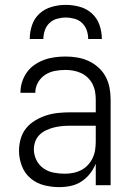

<svg xmlns="http://www.w3.org/2000/svg" viewBox="-20 -760 540 788"><path d="M223 8Q191 8 160 0Q129 -8 105 -28.5Q81 -49 69.5 -79.5Q58 -110 58 -141Q58 -166 65 -190.5Q72 -215 87.5 -234Q103 -253 125 -266Q147 -279 170.5 -286.5Q194 -294 219 -296.5Q244 -299 268 -299H373V-352Q373 -368 370 -384.5Q367 -401 359.5 -415.5Q352 -430 340 -441.5Q328 -453 313 -460Q298 -467 281.5 -470Q265 -473 249 -473Q227 -473 205.5 -469Q184 -465 165.5 -453Q147 -441 136 -421.5Q125 -402 125 -381V-379H64V-381Q64 -403 71 -424.5Q78 -446 91 -464Q104 -482 122.5 -494.5Q141 -507 161.5 -514.5Q182 -522 204.5 -525Q227 -528 249 -528Q273 -528 297 -524Q321 -520 343 -510Q365 -500 383.5 -483.5Q402 -467 413.5 -445.5Q425 -424 429.5 -400Q434 -376 434 -352V0H373V-88Q364 -66 349 -47Q334 -28 314 -15Q294 -2 270.5 3Q247 8 223 8ZM246 -47Q263 -47 280.5 -50.5Q298 -54 313.5 -62Q329 -70 341 -83Q353 -96 360.5 -112Q368 -128 370.5 -145.5Q373 -163 373 -180V-244H268Q252 -244 235 -242.5Q218 -241 202 -237Q186 -233 170.5 -226Q155 -219 143 -207.5Q131 -196 125 -180Q119 -164 119 -147Q119 -124 129.5 -103Q140 -82 158.5 -69Q177 -56 200 -51.5Q223 -47 246 -47ZM102 -600Q102 -629 111.5 -657Q121 -685 142.5 -704.5Q164 -724 192.5 -732Q221 -740 250 -740Q279 -740 307.5 -732Q336 -724 357.5 -704.5Q379 -685 388.5 -657Q398 -629 398 -600H342Q342 -618 336 -635.5Q330 -653 317 -665.5Q304 -678 286 -683Q268 -688 250 -688Q232 -688 214 -683Q196 -678 183 -665.5Q170 -653 164 -635.5Q158 -618 158 -600Z"/></svg>

Font: Iosevka Term Curly Light
Style: Regular
Weight: 300
Designer: Belleve Invis
Foundry: Belleve Invis
Version: Version 32.3.0